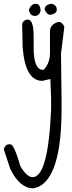

<svg xmlns="http://www.w3.org/2000/svg" viewBox="-105 -446 384 1022"><path d="M43.9 -341.8Q74.2 -341.8 74.2 -250V-190.4Q74.2 -74.2 124 -74.2H127Q161.1 -108.4 161.1 -166V-280.3Q161.1 -315.4 204.1 -329.1H215.8Q237.3 -312.5 237.3 -301.8L219.7 -160.2L222.7 85V131.8Q222.7 495.1 96.7 549.8L72.3 556.6Q0 556.6 -50.8 452.1L-85 347.7Q-76.2 322.3 -57.6 322.3H-48.8Q-30.3 322.3 3.9 439.5Q38.1 497.1 68.4 497.1Q151.4 497.1 167 137.7V76.2L163.1 -25.4L120.1 -15.6Q29.3 -15.6 15.6 -194.3L12.7 -320.3Q21.5 -341.8 43.9 -341.8ZM85.9 -425.8Q108.4 -425.8 111.3 -390.6Q105.5 -361.3 80.1 -361.3Q54.7 -361.3 48.8 -394.5Q61.5 -425.8 85.9 -425.8ZM172.9 -425.8Q197.3 -417 197.3 -394.5Q197.3 -373 163.1 -367.2Q144.5 -367.2 132.8 -394.5Q132.8 -423.8 172.9 -425.8Z"/></svg>

Font: Sue Ellen Francisco
Style: Regular
Weight: 400
Designer: Kimberly Geswein
Foundry: Kimberly Geswein
Version: Version 1.002 2007